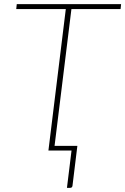

<svg xmlns="http://www.w3.org/2000/svg" viewBox="-20 -723 602 922"><path d="M561.5 -703 559 -679.5H323L242 -22.5H351.5L328 169.5Q326.5 179 317 179H301.5L323.5 0H212.5L296 -679.5H58L60.5 -703Z"/></svg>

Font: Lato Thin
Style: Italic
Weight: 200
Italic angle: -7°
Designer: Lukasz Dziedzic
Foundry: tyPoland Lukasz Dziedzic
Version: Version 2.007; 2014-02-27